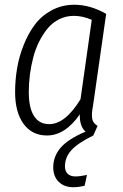

<svg xmlns="http://www.w3.org/2000/svg" viewBox="-20 -554 512 801"><path d="M368.2 -113.8Q361.3 -78.6 364.5 -59.3Q367.7 -40 387.2 -28.8L369.1 11.2Q303.7 43.5 277.3 73Q251 102.5 251 140.1Q251 160.2 262.5 171.1Q273.9 182.1 294.9 182.1Q313.5 182.1 342.8 175.8L333 221.2Q307.1 227.1 286.1 227.1Q248 227.1 225.1 204.6Q202.1 182.1 202.1 144Q202.1 97.7 233.4 61.8Q264.6 25.9 336.9 -4.9Q311.5 -26.9 313 -77.1Q252 11.2 175.8 11.2Q113.8 11.2 78.4 -37.1Q43 -85.4 43 -169.9Q43 -219.7 51.3 -269Q59.6 -318.4 78.9 -366.7Q98.1 -415 126 -451.9Q153.8 -488.8 196.3 -511.5Q238.8 -534.2 290 -534.2Q356.4 -534.2 422.9 -496.1ZM315.9 -140.1 362.8 -471.2Q325.2 -487.8 288.1 -487.8Q255.9 -487.8 227.8 -474.1Q199.7 -460.4 179.7 -436.5Q159.7 -412.6 144 -381.8Q128.4 -351.1 118.9 -314.9Q109.4 -278.8 104.7 -242.4Q100.1 -206.1 100.1 -169.9Q100.1 -104 121.8 -70.1Q143.6 -36.1 185.1 -36.1Q252.4 -36.1 315.9 -140.1Z"/></svg>

Font: Fira Sans Compressed Light
Style: Italic
Weight: 300
Width: 3
Italic angle: -8°
Designer: Carrois Corporate & Edenspiekermann AG
Foundry: Carrois Corporate GbR & Edenspiekermann AG
Version: Version 4.203;PS 004.203;hotconv 1.0.88;makeotf.lib2.5.64775